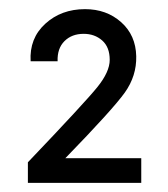

<svg xmlns="http://www.w3.org/2000/svg" viewBox="-20 -780 367 420"><path d="M41 -425Q166 -556 193 -589.5Q220 -623 220 -649Q220 -677 203.5 -691.5Q187 -706 163 -706Q137 -706 121 -690Q105 -674 106 -646H47Q44 -696 79 -728Q114 -760 166 -760Q213 -760 245 -731.5Q277 -703 278 -657Q279 -614 253 -577.5Q227 -541 123 -434H289V-380H41Z"/></svg>

Font: Oakes Grotesk
Style: Bold Italic
Weight: 600
Italic angle: -8°
Designer: Samuel Oakes
Foundry: Samuel Oakes
Version: Version 1.000;PS 001.000;hotconv 1.0.88;makeotf.lib2.5.64775